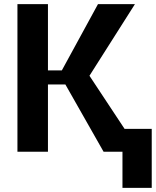

<svg xmlns="http://www.w3.org/2000/svg" viewBox="-20 -731 751 925"><path d="M64 0H211V-324H295L479 0H653L411 -366L630 -711H452L278 -392H211V-711H64ZM570 -110V174H711V-110Z"/></svg>

Font: Aerodynamic
Style: Regular
Weight: 500
Designer: Google
Version: Version 2.000980; 2014